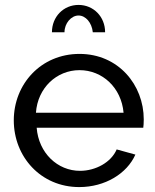

<svg xmlns="http://www.w3.org/2000/svg" viewBox="-20 -750 631 780"><path d="M242 -619C242 -655 269 -687 299 -687C328 -687 353 -658 357 -619H407C407 -682 360 -730 299 -730C238 -730 191 -682 191 -619ZM302 10C407 10 496 -45 530 -122L454 -143C432 -91 369 -56 305 -56C214 -56 137 -128 129 -231H562C563 -237 564 -251 564 -265C564 -405 461 -531 303 -531C146 -531 36 -408 36 -261C36 -114 145 10 302 10ZM126 -292C133 -393 210 -465 303 -465C396 -465 473 -394 482 -292Z"/></svg>

Font: FIGSv2-sans-serif Medium
Style: Regular
Weight: 500
Designer: Matt McInerney, Pablo Impallari, Rodrigo Fuenzalida,Mirko Velimirovic
Foundry: Matt McInerney, Pablo Impallari, Rodrigo Fuenzalida
Version: Version 4.021;hotconv 1.0.109;makeotfexe 2.5.65596